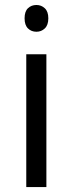

<svg xmlns="http://www.w3.org/2000/svg" viewBox="-20 -754 293 774"><path d="M167 0H85.9V-535.2H167ZM79.1 -680.2Q79.1 -708 92.8 -720.9Q106.4 -733.9 127 -733.9Q146.5 -733.9 160.6 -720.7Q174.8 -707.5 174.8 -680.2Q174.8 -652.8 160.6 -639.4Q146.5 -626 127 -626Q106.4 -626 92.8 -639.4Q79.1 -652.8 79.1 -680.2Z"/></svg>

Font: QFn2     
Style: Regular
Weight: 400
Foundry: Ascender Corporation
Version: Version 1.10